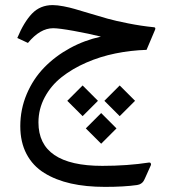

<svg xmlns="http://www.w3.org/2000/svg" viewBox="-20 -418 673 758"><path d="M379.4 149.4 318.8 88.9 379.4 28.3 439.9 88.9ZM452.6 40.5 392.1 -20 452.6 -80.6 513.2 -20ZM306.2 40.5 245.6 -20 306.2 -80.6 366.7 -20ZM383.8 236.8Q483.4 236.8 568.8 223.6Q573.2 223.1 575.2 226.8Q577.1 230.5 575.7 233.9L554.7 280.8Q549.8 292 546.6 297.1Q543.5 302.2 537.1 306.6Q530.8 311 521 312.5Q469.7 319.8 394.5 319.8Q319.3 319.8 259.8 306.4Q200.2 293 154.8 264.9Q109.4 236.8 84.7 189.9Q60.1 143.1 60.1 80.1Q60.1 13.7 85.4 -46.4Q110.8 -106.4 154.5 -151.4Q198.2 -196.3 255.9 -227.8Q313.5 -259.3 378.4 -273.4Q331.1 -285.2 272 -295.9Q212.9 -306.6 189.9 -306.6Q138.2 -306.6 90.3 -248.5L48.3 -268.1Q74.2 -330.6 106.4 -364.3Q138.7 -397.9 188 -397.9Q206.1 -397.9 231 -393.1Q255.9 -388.2 274.4 -382.8Q293 -377.4 328.6 -366.7Q373.5 -353 404.1 -344.5Q434.6 -335.9 486.1 -325.7Q537.6 -315.4 587.4 -310.5Q595.7 -310.1 592.3 -300.8L558.6 -221.2Q496.1 -219.2 435.8 -207Q375.5 -194.8 320.3 -170.7Q265.1 -146.5 223.4 -113.5Q181.6 -80.6 156.7 -34.2Q131.8 12.2 131.8 65.4Q131.8 236.8 383.8 236.8Z"/></svg>

Font: Sahel FD
Style: FD
Weight: 400
Foundry: Saber Rastikerdar (saber.rastikerdar@gmail.com)
Version: Version 3.3.1